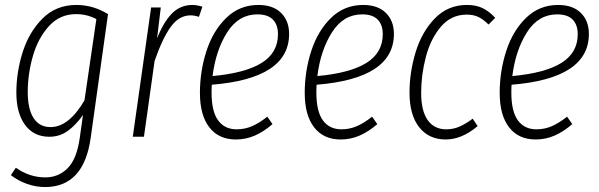

<svg xmlns="http://www.w3.org/2000/svg" viewBox="-20 -552 2419 775"><path d="M416 -495 346 5Q318 203 162 203Q124 203 88 190Q52 177 24 155L44 125Q99 164 163 164Q216 164 253 127Q290 90 302 4L315 -88Q286 -47 253.5 -23.5Q221 0 179 0Q116 0 81 -48Q46 -96 46 -178Q46 -262 72 -343Q98 -424 152.5 -478Q207 -532 288 -532Q356 -532 416 -495ZM92 -180Q92 -112 115.5 -75.5Q139 -39 184 -39Q258 -39 321 -147L369 -475Q331 -495 287 -495Q222 -495 178 -447Q134 -399 113 -326.5Q92 -254 92 -180Z M797 -525 783 -484Q765 -490 749 -490Q703 -490 669.5 -444Q636 -398 604 -306L561 0H516L590 -522H629L614 -397Q640 -463 674 -497.5Q708 -532 757 -532Q774 -532 797 -525Z M835 -210Q834 -199 834 -178Q834 -102 860.5 -66Q887 -30 935 -30Q968 -30 997 -42.5Q1026 -55 1059 -81L1080 -51Q1044 -20 1008 -4.5Q972 11 932 11Q863 11 825 -38Q787 -87 787 -177Q787 -265 813.5 -346.5Q840 -428 893.5 -480Q947 -532 1023 -532Q1082 -532 1114.5 -500Q1147 -468 1147 -415Q1147 -235 835 -210ZM838 -245Q970 -257 1036 -298Q1102 -339 1102 -414Q1102 -452 1081.5 -473Q1061 -494 1019 -494Q943 -494 897 -421.5Q851 -349 838 -245Z M1258 -210Q1257 -199 1257 -178Q1257 -102 1283.5 -66Q1310 -30 1358 -30Q1391 -30 1420 -42.5Q1449 -55 1482 -81L1503 -51Q1467 -20 1431 -4.5Q1395 11 1355 11Q1286 11 1248 -38Q1210 -87 1210 -177Q1210 -265 1236.5 -346.5Q1263 -428 1316.5 -480Q1370 -532 1446 -532Q1505 -532 1537.5 -500Q1570 -468 1570 -415Q1570 -235 1258 -210ZM1261 -245Q1393 -257 1459 -298Q1525 -339 1525 -414Q1525 -452 1504.5 -473Q1484 -494 1442 -494Q1366 -494 1320 -421.5Q1274 -349 1261 -245Z M1979 -480 1952 -453Q1932 -473 1912 -483Q1892 -493 1864 -493Q1801 -493 1759.5 -444Q1718 -395 1699 -322.5Q1680 -250 1680 -177Q1680 -104 1706.5 -67Q1733 -30 1781 -30Q1810 -30 1835 -41Q1860 -52 1888 -73L1908 -43Q1844 11 1779 11Q1711 11 1672 -38.5Q1633 -88 1633 -178Q1633 -261 1658 -342.5Q1683 -424 1735.5 -478Q1788 -532 1865 -532Q1901 -532 1927.5 -519.5Q1954 -507 1979 -480Z M2045 -210Q2044 -199 2044 -178Q2044 -102 2070.5 -66Q2097 -30 2145 -30Q2178 -30 2207 -42.5Q2236 -55 2269 -81L2290 -51Q2254 -20 2218 -4.5Q2182 11 2142 11Q2073 11 2035 -38Q1997 -87 1997 -177Q1997 -265 2023.5 -346.5Q2050 -428 2103.5 -480Q2157 -532 2233 -532Q2292 -532 2324.5 -500Q2357 -468 2357 -415Q2357 -235 2045 -210ZM2048 -245Q2180 -257 2246 -298Q2312 -339 2312 -414Q2312 -452 2291.5 -473Q2271 -494 2229 -494Q2153 -494 2107 -421.5Q2061 -349 2048 -245Z"/></svg>

Font: Fira Sans Extra Condensed ExtraLight
Style: Italic
Weight: 275
Width: 3
Italic angle: -8°
Designer: Carrois Corporate & Edenspiekermann AG
Foundry: Carrois Corporate GbR & Edenspiekermann AG
Version: Version 4.203